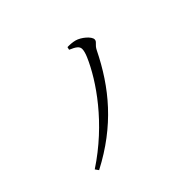

<svg xmlns="http://www.w3.org/2000/svg" viewBox="-139 -983 1278 1278"><g transform="rotate(-45 500.0 -344.0)"><path d="M148.6 -4.4 165.7 19.7C440.5 -123.3 603.1 -319.7 719.7 -557.1C737.1 -592.3 760.4 -594.5 760.4 -616.8C760.4 -645 706.3 -690.7 664.4 -701.7C642.2 -707.4 618.8 -708.8 595.8 -708.3L591 -688.3C637.6 -668.5 656.7 -654.2 656.7 -629.8C656.7 -615.9 651.8 -595.1 640.2 -568.2C572.8 -412.2 411.1 -177 148.6 -4.4Z"/></g></svg>

Font: Source Han Serif TW VF
Style: Regular
Weight: 250
Designer: Ryoko NISHIZUKA 西塚涼子 (kana & ideographs); Frank Grießhammer (Latin, Greek & Cyrillic); Wenlong ZHANG 张文龙 (bopomofo); San
Foundry: Adobe
Version: Version 2.002;hotconv 1.1.0;makeotfexe 2.6.0